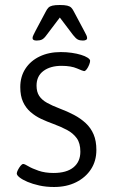

<svg xmlns="http://www.w3.org/2000/svg" viewBox="-20 -738 453 767"><path d="M196 9Q164 9 137 3Q110 -3 90 -11.5Q70 -20 58.5 -29Q47 -38 47 -45Q47 -50 51.5 -59Q56 -68 62 -75.5Q68 -83 73 -83Q78 -83 93 -74Q108 -65 134 -56Q160 -47 194 -47Q246 -47 273.5 -69.5Q301 -92 301 -132Q301 -166 286.5 -186Q272 -206 247.5 -219Q223 -232 193 -243Q168 -252 144.5 -263Q121 -274 102 -290.5Q83 -307 72 -331Q61 -355 61 -390Q61 -432 81.5 -463.5Q102 -495 138.5 -512.5Q175 -530 223 -530Q246 -530 266.5 -527Q287 -524 303.5 -519Q320 -514 330 -507.5Q340 -501 340 -495Q340 -489 336 -479Q332 -469 326.5 -461.5Q321 -454 316 -454Q312 -454 288 -464.5Q264 -475 226 -475Q181 -475 153.5 -454.5Q126 -434 126 -396Q126 -371 136.5 -355Q147 -339 167.5 -327.5Q188 -316 217 -305Q249 -293 275.5 -279Q302 -265 322.5 -246Q343 -227 354 -201Q365 -175 365 -139Q365 -95 343.5 -62Q322 -29 284 -10Q246 9 196 9ZM126 -576Q118 -576 114 -578.5Q110 -581 110 -586Q110 -591 114 -599Q118 -607 122 -615L163 -692Q168 -702 173.5 -707.5Q179 -713 189.5 -715.5Q200 -718 219 -718Q238 -718 248.5 -715.5Q259 -713 264.5 -707.5Q270 -702 275 -692L316 -615Q322 -604 325 -597.5Q328 -591 328 -586Q328 -581 323.5 -578.5Q319 -576 311 -576Q299 -576 291 -580Q283 -584 272 -598L219 -668L166 -598Q156 -584 147.5 -580Q139 -576 126 -576Z"/></svg>

Font: Asap Light
Style: Regular
Weight: 300
Designer: Pablo Cosgaya
Foundry: Omnibus-Type
Version: Version 3.001